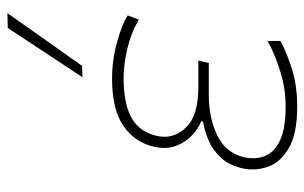

<svg xmlns="http://www.w3.org/2000/svg" viewBox="-176 -658 843 532"><g transform="rotate(-90 246.0 -392.5)"><path d="M216 9Q141 9 101.2 -14.2Q61.5 -37.5 49.5 -72Q42 -94 42 -115Q42 -127.5 44.5 -140Q53 -179 74.2 -202Q95.5 -225 122.5 -236.5Q149.5 -248 174.5 -252L175.5 -257Q157 -264 137.8 -281.2Q118.5 -298.5 108 -325Q101.5 -341 101.5 -359.5Q101.5 -372 104.5 -386Q116 -439.5 161.5 -471.8Q207 -504 293.5 -504Q344 -504 393.5 -490.5Q443 -477 469 -460.5L457 -430Q419 -452 375.8 -462Q332.5 -472 294 -472Q224 -472 184.5 -449.8Q145 -427.5 134.5 -378Q132.5 -368 132.5 -359Q132.5 -326.5 158 -299.5Q190.5 -265 269 -265H343.5L337 -236H249Q184 -236 135.2 -212Q86.5 -188 75 -135Q73 -124.5 73 -114Q73 -97 79 -81Q89 -55 121.8 -39Q154.5 -23 217 -23Q264.5 -23 312.2 -37.5Q360 -52 398 -73V-37.5Q370.5 -22 323.2 -6.5Q276 9 216 9ZM297.5 -586Q332.5 -639 366.5 -690.5Q400.5 -742 434 -793L475 -794Q438.5 -742 402.2 -690.5Q366 -639 329 -587Z"/></g></svg>

Font: Heraclito Thin
Style: Italic
Weight: 100
Italic angle: -12°
Designer: Kostas Bartsokas (font) & Cristiano Sobral (main changes)
Foundry: Kostas Bartsokas (font) & Cristiano Sobral (main changes)
Version: Version 1.00;July 8, 2020;FontCreator 13.0.0.2655 64-bit